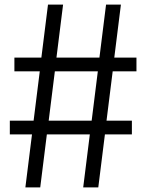

<svg xmlns="http://www.w3.org/2000/svg" viewBox="-20 -820 640 840"><path d="M344 0 373 -232H185L156 0H91L120 -232H23V-292H127L154 -508H43V-568H161L190 -800H256L227 -568H415L444 -800H509L480 -568H577V-508H473L446 -292H557V-232H439L410 0ZM193 -292H381L408 -508H220Z"/></svg>

Font: Victor Mono Thin Light
Style: Regular
Weight: 300
Monospace: yes
Version: Version 1.561;gftools[0.9.30]